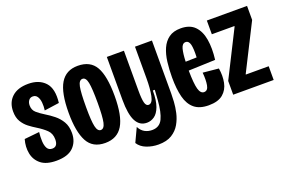

<svg xmlns="http://www.w3.org/2000/svg" viewBox="-90 -842 1922 1288"><g transform="rotate(-20 871.5 -198.0)"><path d="M177 11Q105 11 67 -19.5Q29 -50 19.5 -98.5Q10 -147 25 -199L132 -210Q128 -176 129.5 -145Q131 -114 142 -94.5Q153 -75 178 -75Q217 -75 217 -127Q217 -169 191 -194Q165 -219 126 -243Q101 -258 75.5 -277.5Q50 -297 32.5 -326Q15 -355 15 -399Q15 -463 56 -501Q97 -539 173 -539Q250 -539 292.5 -493Q335 -447 323 -348L217 -333Q221 -362 218.5 -388.5Q216 -415 205 -432Q194 -449 173 -449Q154 -449 143.5 -434.5Q133 -420 133 -399Q133 -366 155.5 -346.5Q178 -327 209 -308Q239 -290 268.5 -266.5Q298 -243 317.5 -210Q337 -177 337 -129Q337 -67 298 -28Q259 11 177 11Z M525 11Q436 11 399 -58.5Q362 -128 362 -262Q362 -406 402 -472.5Q442 -539 526 -539Q616 -539 653.5 -473Q691 -407 691 -265Q691 -122 651 -55.5Q611 11 525 11ZM526 -81Q550 -81 559 -121Q568 -161 568 -260Q568 -363 559.5 -404.5Q551 -446 527 -446Q502 -446 493.5 -404Q485 -362 485 -258Q485 -160 494 -120.5Q503 -81 526 -81Z M857 143Q813 143 773 127.5Q733 112 713 80L759 -18Q774 11 797.5 24Q821 37 850 37Q903 37 925 -8.5Q947 -54 953 -138L958 -211H944Q944 -139 928.5 -97.5Q913 -56 888 -38.5Q863 -21 834 -21Q782 -21 756.5 -70Q731 -119 731 -222V-528H853V-243Q853 -184 860 -157Q867 -130 885 -130Q912 -130 922 -179.5Q932 -229 932 -301V-528H1053V-149Q1053 -128 1051 -92Q1049 -56 1040 -15.5Q1031 25 1010.5 61Q990 97 953 120Q916 143 857 143Z M1264 11Q1199 11 1162 -19.5Q1125 -50 1110 -108Q1095 -166 1095 -249Q1095 -306 1101.5 -358.5Q1108 -411 1126 -451.5Q1144 -492 1176.5 -515.5Q1209 -539 1261 -539Q1326 -539 1361 -503Q1396 -467 1406.5 -404.5Q1417 -342 1407 -261L1216 -254Q1217 -160 1228 -121.5Q1239 -83 1264 -83Q1291 -83 1297.5 -119.5Q1304 -156 1299 -209L1411 -198Q1420 -144 1410.5 -96Q1401 -48 1366 -18.5Q1331 11 1264 11ZM1261 -441Q1237 -441 1228 -407.5Q1219 -374 1217 -317L1296 -319Q1299 -380 1291.5 -410.5Q1284 -441 1261 -441Z M1441 0V-98L1606 -426V-430H1445V-528H1732V-428L1567 -101V-98H1730V0Z"/></g></svg>

Font: Bricolage Grotesque 96pt Condensed SemiBold
Style: Regular
Weight: 600
Width: 3
Designer: Mathieu Triay
Foundry: Atelier Triay
Version: Version 1.001; ttfautohint (v1.8.4.7-5d5b);gftools[0.9.33.de